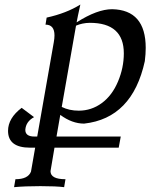

<svg xmlns="http://www.w3.org/2000/svg" viewBox="-20 -522 696 826"><path d="M318.8 -45.9Q373.5 -45.9 418 -78.6Q462.4 -111.3 487.5 -170.9Q512.7 -230.5 512.7 -292.5Q512.7 -423.8 366.2 -423.8Q334 -423.3 307.1 -411.6L245.6 -62Q277.8 -45.9 318.8 -45.9ZM255.9 283.2Q221.7 278.8 153.8 278.8Q86.4 278.8 40.5 283.2L46.4 249Q100.6 249 113.3 216.3L131.3 113.3H109.4Q14.6 113.3 14.6 41Q14.6 -13.7 73.2 -58.1L126.5 -18.1Q91.3 1 88.9 36.6Q88.9 65.4 127.9 65.4H140.1L211.4 -340.3Q214.4 -356.9 214.4 -369.6Q214.4 -416 175.8 -416L180.7 -446.3Q265.1 -464.8 325.7 -502.4Q313.5 -447.8 309.6 -425.8Q398.4 -482.4 462.4 -482.4Q606.9 -479.5 606.9 -315.9Q606.9 -289.6 603 -258.8Q549.3 -13.2 341.8 9.8Q290 9.8 239.3 -27.8L223.1 65.4H499.5L490.7 113.3H214.4Q198.2 206.1 197.3 214.4Q197.3 249 261.7 249Z"/></svg>

Font: Kelvinch
Style: Italic
Weight: 400
Italic angle: -10°
Designer: Paul James Miller
Foundry: High-Logic / Made with FontCreator
Version: Version 3.40;July 22, 2017;FontCreator 11.0.0.2388 64-bit